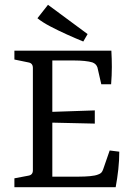

<svg xmlns="http://www.w3.org/2000/svg" viewBox="-20 -780 551 800"><path d="M402 -429 386 -499Q381 -514 365 -520Q352 -524 332 -526Q312 -528 289 -528H198V-314L375 -320V-265L198 -269V-44H309Q333 -44 355 -46Q377 -48 389 -53Q398 -56 402.5 -61Q407 -66 410 -75L437 -153L477 -148Q477 -112 473 -75Q469 -38 462 0H40V-37L98 -48Q117 -51 117 -70V-497Q117 -517 98 -520L40 -532V-569H444Q446 -535 446 -501Q446 -467 443 -429ZM345 -638 327 -607Q295 -620 258.5 -636.5Q222 -653 189.5 -670Q157 -687 136 -704L180 -760Z"/></svg>

Font: Yrsa
Style: Regular
Weight: 400
Designer: Anna Giedrys (Yrsa+Rasa design), David Brezina (Yrsa art-direction, Rasa art-direction, design)
Foundry: Rosetta Type Foundry
Version: Version 2.004